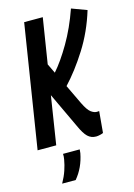

<svg xmlns="http://www.w3.org/2000/svg" viewBox="-141 -775 736 1056"><g transform="rotate(-15 226.5 -247.0)"><path d="M-6 0 105 -700H211L170 -442L196 -388Q241 -439 289 -521Q337 -603 373 -706L459 -674Q424 -559 363.5 -463.5Q303 -368 239 -300L292 -189Q313 -146 330.5 -133Q348 -120 364 -120Q368 -120 371 -120.5Q374 -121 377 -121L366 1Q360 4 347.5 7Q335 10 325 10Q297 10 277.5 -8.5Q258 -27 237 -74L143 -274L100 0ZM124 55H219Q219 63 217 76Q202 155 154 212H77Q96 178 106.5 147Q117 116 122 86Q125 70 124 55Z"/></g></svg>

Font: Georama Condensed SemiBold
Style: Italic
Weight: 600
Width: 3
Italic angle: -9°
Designer: Jean-Baptiste Levee
Foundry: Production Type
Version: Version 1.000